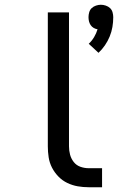

<svg xmlns="http://www.w3.org/2000/svg" viewBox="-20 -787 540 807"><path d="M394 -565 353 -603Q366 -615 375.5 -631Q385 -647 390 -664Q382 -665 374 -669.5Q366 -674 361 -681.5Q356 -689 354 -697.5Q352 -706 352 -715Q352 -725 355 -735.5Q358 -746 365.5 -753Q373 -760 383.5 -763.5Q394 -767 404 -767Q414 -767 424.5 -763.5Q435 -760 442.5 -753Q450 -746 453 -735.5Q456 -725 456 -715Q456 -694 452.5 -673.5Q449 -653 441 -633.5Q433 -614 421 -596.5Q409 -579 394 -565ZM409 0H353Q329 0 306.5 -4Q284 -8 263 -18Q242 -28 225.5 -45Q209 -62 198.5 -82.5Q188 -103 184.5 -126Q181 -149 181 -172V-735H270V-172Q270 -154 274.5 -137Q279 -120 290 -106Q301 -92 318 -86Q335 -80 353 -80H409Z"/></svg>

Font: Iosevka Bendy Medium
Style: Regular
Weight: 500
Monospace: yes
Designer: Belleve Invis
Foundry: Belleve Invis
Version: Version 30.1.2